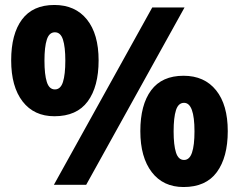

<svg xmlns="http://www.w3.org/2000/svg" viewBox="-20 -744 963 773"><path d="M199 -724Q283 -724 330 -665.5Q377 -607 377 -501Q377 -395 333 -335.5Q289 -276 199 -276Q117 -276 71 -335.5Q25 -395 25 -501Q25 -607 68.5 -665.5Q112 -724 199 -724ZM723 -714 327 0H197L593 -714ZM201 -614Q178 -614 168.5 -584.5Q159 -555 159 -500Q159 -444 168.5 -414Q178 -384 201 -384Q224 -384 233.5 -414Q243 -444 243 -500Q243 -555 233.5 -584.5Q224 -614 201 -614ZM719 -439Q803 -439 850 -380.5Q897 -322 897 -216Q897 -111 853 -51Q809 9 719 9Q637 9 591 -51Q545 -111 545 -216Q545 -322 588.5 -380.5Q632 -439 719 -439ZM721 -330Q698 -330 688.5 -300.5Q679 -271 679 -215Q679 -160 688.5 -130Q698 -100 721 -100Q743 -100 753 -129.5Q763 -159 763 -215Q763 -330 721 -330Z"/></svg>

Font: Noto Sans ExtraBold
Style: Regular
Weight: 800
Designer: Monotype Design Team
Foundry: Monotype Imaging Inc.
Version: Version 2.007